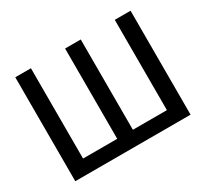

<svg xmlns="http://www.w3.org/2000/svg" viewBox="-142 -919 1212 1131"><g transform="rotate(-30 464.0 -353.5)"><path d="M178.7 -707V-92.8H411.1V-707H517.6V-92.8H749V-707H856.4V0H72.3V-707Z"/></g></svg>

Font: Pretendard Std Medium
Style: Regular
Weight: 500
Designer: Base glyphs from Inter by Rasmus Andersson; Hangeul glyphs from Noto Sans CJK(Source Han Sans) by Jang Soo-young and Kan
Foundry: Kil Hyung-jin
Version: Version 1.309